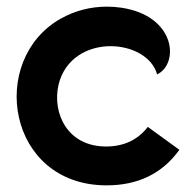

<svg xmlns="http://www.w3.org/2000/svg" viewBox="-20 -550 590 578"><path d="M453 -326C520 -358 510 -503 344 -527C330 -529 316 -530 302 -530C253 -530 206 -518 163 -494C-57 -370 1 8 301 8C396 8 469 -28 520 -99L425 -168C395 -129 353 -109 299 -109C183 -109 137 -209 156 -294C175 -375 245 -411 313 -411C376 -411 438 -380 453 -326Z"/></svg>

Font: Mesarto
Style: Regular
Weight: 700
Designer: Mohamed Gaber
Foundry: Kief Type Foundry
Version: Version 2.020